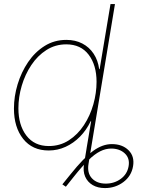

<svg xmlns="http://www.w3.org/2000/svg" viewBox="-20 -748 769 968"><path d="M509.3 200.2Q473.1 200.2 447.3 185.1Q421.4 169.9 409.4 142.6Q397.5 115.2 403.8 78.1L421.4 -29.3H443.8L426.3 78.1Q418.5 124 443.4 150.9Q468.3 177.7 513.2 177.7Q556.2 177.7 588.9 153.8Q621.6 129.9 628.4 89.8Q635.3 49.8 609.1 25.4Q583 1 540.5 1Q512.7 1 484.9 14.9Q457 28.8 425 60.1Q393.1 91.3 351.6 143.6L312 193.4L294.4 181.6L335.4 130.9Q402.3 47.4 449.5 12.9Q496.6 -21.5 543.9 -21.5Q596.7 -21.5 627.9 9.3Q659.2 40 650.9 89.8Q642.6 139.6 602.1 169.9Q561.5 200.2 509.3 200.2ZM225.6 10.7Q143.1 10.7 96.7 -47.9Q50.3 -106.4 50.3 -200.7Q50.3 -261.7 68.8 -323Q87.4 -384.3 121.8 -435.1Q156.2 -485.8 205.1 -516.4Q253.9 -546.9 314.5 -546.9Q359.9 -546.9 395 -528.6Q430.2 -510.3 452.1 -477.1Q474.1 -443.8 480 -399.4H482.4L537.1 -727.5H559.6L439 0H416.5L439.5 -136.7H437Q416 -92.3 383.3 -59.1Q350.6 -25.9 310.3 -7.6Q270 10.7 225.6 10.7ZM226.1 -11.7Q282.7 -11.7 327.4 -40.8Q372.1 -69.8 403.3 -117.4Q434.6 -165 450.7 -222.2Q466.8 -279.3 466.8 -335.4Q466.8 -419.9 427 -472.2Q387.2 -524.4 314 -524.4Q258.8 -524.4 214.1 -495.8Q169.4 -467.3 137.9 -419.9Q106.4 -372.6 89.6 -315.7Q72.8 -258.8 72.8 -201.7Q72.8 -117.2 113 -64.5Q153.3 -11.7 226.1 -11.7Z"/></svg>

Font: Inter 18pt Thin
Style: Italic
Weight: 250
Italic angle: -9.3988°
Version: Version 4.001;git-66647c0bb